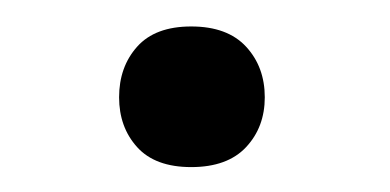

<svg xmlns="http://www.w3.org/2000/svg" viewBox="-20 -431 301 148"><path d="M71.8 -356Q71.8 -379.4 85.7 -395Q99.6 -410.6 127.4 -410.6Q155.3 -410.6 169.7 -395Q184.1 -379.4 184.1 -356Q184.1 -333 169.7 -317.6Q155.3 -302.2 127.4 -302.2Q99.6 -302.2 85.7 -317.6Q71.8 -333 71.8 -356Z"/></svg>

Font: RobotoDraft
Style: Regular
Weight: 400
Version: Version 2.001101; 2014